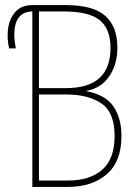

<svg xmlns="http://www.w3.org/2000/svg" viewBox="-20 -734 540 754"><path d="M247 0Q342 0 399.5 -50Q457 -100 457 -200Q457 -270 425.5 -316Q394 -362 319 -376V-377Q378 -388 409.5 -435Q441 -482 441 -546Q441 -630 393 -672Q345 -714 239 -714H106Q60 -714 35 -681Q10 -648 10 -595Q10 -567 16 -544H42Q41 -553 38.5 -567.5Q36 -582 36 -596Q36 -688 107 -689V0ZM133 -689H230Q330 -689 372 -654.5Q414 -620 414 -546Q414 -388 240 -388H133ZM133 -363H240Q326 -363 378 -328Q430 -293 430 -200Q430 -110 381.5 -67.5Q333 -25 247 -25H133Z"/></svg>

Font: Noto Sans Mono UI Condensed Thin
Style: Regular
Weight: 250
Width: 3
Designer: Monotype Design team
Foundry: Monotype Imaging Inc.
Version: 1.000